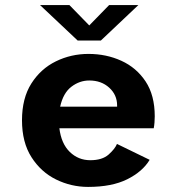

<svg xmlns="http://www.w3.org/2000/svg" viewBox="-20 -724 690 755"><path d="M326.5 11Q260 11 200.5 -18.2Q141 -47.5 103.8 -105.8Q66.5 -164 66.5 -251Q66.5 -337.5 103.2 -395.5Q140 -453.5 199.8 -482.8Q259.5 -512 328 -512Q398 -512 457.2 -485Q516.5 -458 552.5 -403.8Q588.5 -349.5 588.5 -266.5Q588.5 -255 587.5 -242.2Q586.5 -229.5 584.5 -219.5H213.5Q221 -159 254.5 -126.5Q288 -94 335 -94Q382 -94 407 -116.2Q432 -138.5 440 -158L568.5 -95.5Q540.5 -49 480.2 -19Q420 11 326.5 11ZM331 -407.5Q293 -407.5 260.8 -383Q228.5 -358.5 216.5 -304.5H440.5V-309.5Q440.5 -351 409.5 -379.2Q378.5 -407.5 331 -407.5ZM137.5 -704H253L331 -624L409 -704H524L376.5 -564.5H285.5Z"/></svg>

Font: Trispace SemiBold
Style: Regular
Weight: 600
Designer: Tyler Finck
Foundry: Etcetera Type Company
Version: Version 1.210; ttfautohint (v1.8.3)